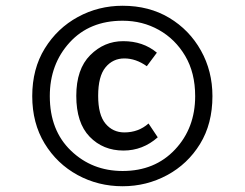

<svg xmlns="http://www.w3.org/2000/svg" viewBox="-20 -768 850 667"><path d="M406 -121Q321 -121 249.5 -160Q178 -199 135 -269.5Q92 -340 92 -434Q92 -529 135.5 -599.5Q179 -670 250.5 -709Q322 -748 406 -748Q498 -748 568 -706Q638 -664 678 -592.5Q718 -521 718 -434Q718 -338 675 -268Q632 -198 560.5 -159.5Q489 -121 406 -121ZM406 -174Q518 -174 588 -248.5Q658 -323 658 -434Q658 -515 623.5 -573.5Q589 -632 532 -664Q475 -696 406 -696Q291 -696 222 -620.5Q153 -545 153 -434Q153 -315 226.5 -244.5Q300 -174 406 -174ZM409 -245Q338 -245 291.5 -293Q245 -341 245 -435Q245 -528 293.5 -576.5Q342 -625 408 -625Q477 -625 525 -585L490 -538Q452 -565 412 -565Q372 -565 346.5 -534Q321 -503 321 -435Q321 -369 346.5 -338.5Q372 -308 412 -308Q461 -308 496 -339L528 -291Q476 -245 409 -245Z"/></svg>

Font: Trujillo
Style: Regular
Weight: 400
Designer: Fira Sans original fonts by bBox Type GmbH, Carrois Corporate GbR, & Edenspiekermann AG / Changes by Cristiano Sobral
Foundry: Fira Sans original fonts by bBox Type GmbH, Carrois Corporate GbR, & Edenspiekermann AG / Changes by Cristiano Sobral
Version: Version 4.301;October 17, 2021;FontCreator 14.0.0.2814 64-bi